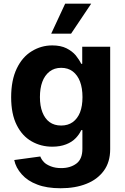

<svg xmlns="http://www.w3.org/2000/svg" viewBox="-20 -797 673 1033"><path d="M306.2 215.8Q231 215.8 180.2 195.8Q128.9 176.8 97.2 141.1Q64.9 105 56.6 64L196.8 44.9Q203.1 61.5 216.8 75.7Q229 88.4 253.9 98.1Q277.8 107.4 309.6 107.4Q358.4 107.4 391.1 83Q423.3 59.1 423.3 3.4V-96.7H417Q406.7 -73.7 387.2 -53.7Q367.2 -32.7 335.9 -20.5Q303.7 -7.8 261.2 -7.8Q200.2 -7.8 149.9 -36.6Q99.1 -65.4 69.8 -124.5Q40 -183.6 40 -273.9Q40 -365.7 70.3 -428.7Q100.1 -490.7 150.9 -521.5Q201.7 -552.7 261.2 -552.7Q306.6 -552.7 337.9 -537.1Q368.7 -521.5 387.7 -499Q406.7 -475.1 417 -453.6H422.4V-545.4H572.8V5.4Q572.8 75.2 538.6 121.6Q503.9 168.9 444.8 191.9Q385.3 215.8 306.2 215.8ZM309.1 -121.6Q345.7 -121.6 371.6 -140.1Q397 -158.7 410.6 -192.4Q423.8 -226.6 423.8 -274.4Q423.8 -322.3 410.6 -357.9Q397.5 -392.6 371.6 -412.6Q346.2 -432.1 309.1 -432.1Q272.5 -432.1 246.6 -412.1Q220.2 -391.1 207.5 -356.4Q194.8 -321.8 194.8 -274.4Q194.8 -227.5 208 -193.4Q221.7 -158.2 246.6 -140.1Q272 -121.6 309.1 -121.6ZM362.3 -615.7H255.4L330.6 -777.3H470.7Z"/></svg>

Font: My Font
Style: Bold
Weight: 500
Designer: Rasmus Andersson
Foundry: rsms
Version: Version 0.001